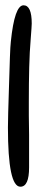

<svg xmlns="http://www.w3.org/2000/svg" viewBox="-20 -546 180 726"><path d="M57 160Q10 160 10 -64Q10 -82 11 -120.5Q12 -159 14 -219Q16 -287 17.5 -329.5Q19 -372 21 -389Q35 -526 69 -526Q100 -526 100 -457Q100 -453 99 -438Q98 -423 96 -397Q92 -351 90.5 -292Q89 -233 89 -160Q89 -140 89 -109.5Q89 -79 90 -37V87Q90 160 57 160Z"/></svg>

Font: Dongol
Style: Regular
Weight: 400
Designer: Abdo Mohamed and Ibrahim Hamdi
Foundry: Protype Foundry
Version: Version 1.000;hotconv 1.0.109;makeotfexe 2.5.65596